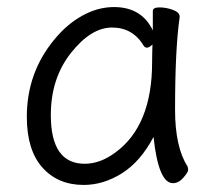

<svg xmlns="http://www.w3.org/2000/svg" viewBox="-20 -506 615 544"><path d="M124 -180Q124 -42 220 -42Q264 -42 307 -74Q411 -150 411 -330Q411 -355 412 -380Q403 -371 397 -371Q391 -371 388 -375Q357 -428 297.5 -428Q238 -428 181 -356Q124 -284 124 -180ZM470 13Q429 13 415 -118Q378 -48 325.5 -15Q273 18 217 18Q144 18 100 -31.5Q56 -81 56 -175Q56 -300 134 -394Q169 -437 213 -461.5Q257 -486 303 -486Q381 -486 413 -420V-475Q413 -485 432 -485Q451 -485 470 -478Q489 -471 489 -459V-457Q476 -368 476 -195Q476 -90 511 -35Q513 -31 513 -24.5Q513 -18 499.5 -2.5Q486 13 470 13Z"/></svg>

Font: LXGW WenKai
Style: Regular
Weight: 400
Designer: LXGW / Fontworks Inc.
Foundry: LXGW / Fontworks Inc.
Version: Version 1.520; June 14, 2025